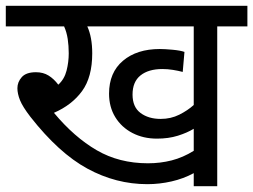

<svg xmlns="http://www.w3.org/2000/svg" viewBox="-20 -642 873 662"><path d="M729 -551V0H648V-45Q613 -26 571.5 -16.5Q530 -7 488 -7Q380 -7 281.5 -60.5Q183 -114 85 -239Q58 -274 49 -296.5Q40 -319 40 -338Q40 -359 55 -376Q70 -393 104 -393Q129 -393 147.5 -381.5Q166 -370 181 -350Q202 -369 209.5 -398.5Q217 -428 217 -458Q217 -484 213.5 -507.5Q210 -531 201 -551H0V-622H833V-551ZM534 -232Q569 -232 598 -246.5Q627 -261 648 -280V-551H281Q298 -514 298 -458Q298 -376 263 -328Q228 -280 166 -253Q236 -169 313.5 -124Q391 -79 490 -79Q533 -79 572 -89Q611 -99 648 -122V-198Q625 -184 593 -174Q561 -164 521 -164Q474 -164 436.5 -183.5Q399 -203 377.5 -238Q356 -273 356 -319Q356 -392 404 -432.5Q452 -473 531 -473Q548 -473 575 -470.5Q602 -468 616 -463L610 -394Q595 -398 576.5 -401Q558 -404 540 -404Q492 -404 464.5 -382Q437 -360 437 -316Q437 -273 464.5 -252.5Q492 -232 534 -232Z"/></svg>

Font: Noto Sans Historical
Style: Regular
Weight: 400
Designer: Monotype Design Team
Foundry: Monotype Imaging Inc.
Version: Version 2.013; ttfautohint (v1.8.4.7-5d5b)